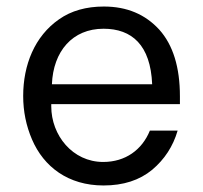

<svg xmlns="http://www.w3.org/2000/svg" viewBox="-20 -561 623 588"><path d="M297 7C358 7 407 -9 446 -41C484 -73 510 -113 524 -161H439C415 -102 364 -65 296 -65C202 -65 137 -147 137 -235V-242H531V-266C531 -355 510 -423 468 -470C425 -517 369 -541 298 -541C244 -541 198 -528 161 -502C86 -450 51 -362 51 -267C51 -220 60 -176 78 -134C114 -50 189 7 297 7ZM139 -303C143 -404 202 -473 297 -473C384 -473 441 -423 446 -303Z"/></svg>

Font: Be Vietnam
Style: Regular
Weight: 400
Designer: Gabriel Lam
Foundry: TypeRant
Version: Version 4.000